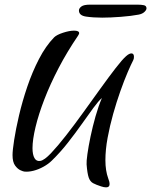

<svg xmlns="http://www.w3.org/2000/svg" viewBox="-20 -734 651 827"><path d="M437 73Q428 73 416 69Q394 62 381 55Q368 48 362 30.5Q356 13 353 -26Q352 -38 356.5 -70.5Q361 -103 370 -146Q379 -189 391.5 -233Q404 -277 419 -312Q404 -299 382 -269Q360 -239 332.5 -200Q305 -161 272.5 -119.5Q240 -78 203 -42Q189 -28 167.5 -16Q146 -4 124 1.5Q102 7 85 5Q81 5 68.5 -0.5Q56 -6 45 -21Q34 -36 34 -66Q34 -86 41 -131.5Q48 -177 62 -237Q76 -297 97.5 -360.5Q119 -424 148 -480Q177 -536 213 -573Q224 -584 251.5 -593Q279 -602 299 -602Q321 -602 321 -591Q321 -588 316 -580Q269 -511 232.5 -441Q196 -371 171 -306Q146 -241 133 -186.5Q120 -132 120 -96Q120 -68 128.5 -53Q137 -38 154 -41Q171 -44 199.5 -74Q228 -104 264 -150Q300 -196 338.5 -249.5Q377 -303 413 -353Q449 -403 478 -440.5Q507 -478 523 -492Q531 -499 536.5 -501.5Q542 -504 546 -504Q557 -504 557 -489Q557 -481 554 -475Q545 -458 530 -423Q515 -388 498.5 -341.5Q482 -295 467.5 -243.5Q453 -192 443.5 -140.5Q434 -89 434 -44Q434 1 446 34Q452 49 452 59Q452 73 437 73ZM420 -658Q382 -658 351 -662.5Q320 -667 320 -689Q320 -698 330.5 -706Q341 -714 368 -714H571Q589 -714 600 -711.5Q611 -709 611 -698Q611 -691 602 -682.5Q593 -674 577 -671Q546 -665 500.5 -661.5Q455 -658 420 -658Z"/></svg>

Font: Grechen Fuemen
Style: Regular
Weight: 400
Designer: Robert E. Leuschke
Foundry: Robert E. Leuschke
Version: Version 1.010; ttfautohint (v1.8.3)